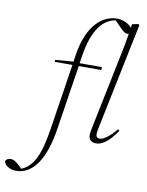

<svg xmlns="http://www.w3.org/2000/svg" viewBox="-261 -830 892 1165"><g transform="rotate(10 185.0 -248.0)"><path d="M-80 260C-32 260 5 238 35 203C85 145 110 52 123 -32C144 -164 164 -299 185 -432H323L325 -450H187C189 -465 192 -480 194 -495C220 -665 284 -732 357 -744L400 -701C417 -684 427 -676 442 -676C445 -676 448 -676 450 -678C443 -632 434 -584 425 -543L333 -95C327 -70 323 -46 323 -31C323 -3 342 12 368 12C418 12 461 -36 496 -88L487 -96C451 -52 412 -20 386 -20C371 -20 363 -29 363 -43C363 -60 368 -81 372 -100L504 -740L497 -746L459 -738C458 -731 457 -723 456 -715C439 -738 402 -756 364 -756C285 -756 186 -694 155 -495L149 -453L37 -444V-432H146C125 -299 105 -163 84 -32C73 35 58 130 15 190C-3 214 -23 232 -51 242L-63 230C-84 211 -100 195 -124 195C-138 195 -152 202 -155 216C-150 239 -119 260 -80 260Z"/></g></svg>

Font: Source Serif 4 Display Light
Style: Italic
Weight: 300
Italic angle: -12°
Designer: Frank Grießhammer
Foundry: Adobe Systems Incorporated
Version: Version 4.004;hotconv 1.0.117;makeotfexe 2.5.65602